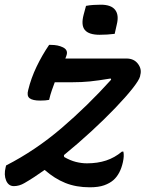

<svg xmlns="http://www.w3.org/2000/svg" viewBox="-20 -783 640 817"><path d="M189 -592H197Q227 -592 248 -581.5Q269 -571 264 -551Q262 -543 258 -534H518Q550 -534 567 -511.5Q584 -489 577 -464L576 -458Q572 -442 544 -406.5Q516 -371 470.5 -323.5Q425 -276 368.5 -224Q312 -172 252 -123L253 -115Q279 -100 303 -94Q327 -88 350 -88Q395 -88 431.5 -100Q468 -112 499 -138H505Q507 -128 506.5 -117.5Q506 -107 503 -93Q492 -43 463 -17Q447 -3 423 5.5Q399 14 362 14Q304 14 258 -4.5Q212 -23 170 -60Q124 -27 84 -4Q62 9 39 9Q16 9 6 -15Q-4 -39 4 -71L6 -79Q131 -143 242 -238Q353 -333 453 -444L451 -449Q397 -440 362.5 -436.5Q328 -433 287 -433H213Q207 -417 200.5 -398.5Q194 -380 189 -358Q174 -355 151 -355Q119 -355 106 -365Q93 -375 100 -400Q112 -450 135.5 -499Q159 -548 189 -592ZM346 -758Q361 -761 378 -762Q395 -763 409 -763Q453 -763 470 -741Q487 -719 477 -679L468 -639Q453 -637 436 -636Q419 -635 404 -635Q358 -635 341 -655.5Q324 -676 336 -721Z"/></svg>

Font: Recursive Mn Csl St Med
Style: Italic
Weight: 500
Italic angle: -15°
Monospace: yes
Version: Version 1.079;hotconv 1.0.112;makeotfexe 2.5.65598; ttfautoh